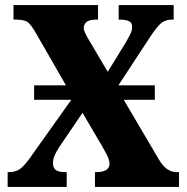

<svg xmlns="http://www.w3.org/2000/svg" viewBox="-20 -734 734 754"><path d="M10 0V-58H15Q47 -58 67 -77.5Q87 -97 107 -127L260 -342H114V-399H239L121 -604Q107 -629 93.5 -643Q80 -657 45 -657H33V-714H365V-657H360Q329 -657 319 -647Q309 -637 309 -625Q309 -615 317 -599Q325 -583 334 -569L403 -452L474 -567Q481 -579 490 -596.5Q499 -614 499 -628Q499 -646 485 -651.5Q471 -657 450 -657H446V-714H662V-657H654Q628 -657 610.5 -641Q593 -625 567 -585L445 -399H588V-342H466L602 -111Q619 -81 637 -69.5Q655 -58 672 -58H683V0H353V-58H357Q410 -58 410 -91Q410 -102 405 -114.5Q400 -127 381 -160L304 -291L211 -154Q202 -140 195 -124.5Q188 -109 188 -93Q188 -76 198.5 -67Q209 -58 238 -58H242V0Z"/></svg>

Font: Noto Serif Condensed Black
Style: Regular
Weight: 900
Width: 3
Designer: Monotype Design Team
Foundry: Monotype Imaging Inc.
Version: Version 2.015; ttfautohint (v1.8.4.7-5d5b)